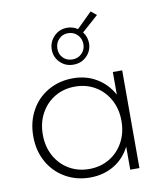

<svg xmlns="http://www.w3.org/2000/svg" viewBox="-93 -931 860 1010"><g transform="rotate(-10 337.5 -426.0)"><path d="M570 -522V0H521V-123Q490 -62 434 -29Q378 4 307 4Q234 4 175 -30Q116 -64 82.5 -124Q49 -184 49 -261Q49 -338 82.5 -398.5Q116 -459 175 -492.5Q234 -526 307 -526Q377 -526 432.5 -493Q488 -460 520 -401V-522ZM520 -261Q520 -325 492.5 -375Q465 -425 417.5 -453Q370 -481 310 -481Q250 -481 202.5 -453Q155 -425 127.5 -375Q100 -325 100 -261Q100 -197 127.5 -147Q155 -97 202.5 -69Q250 -41 310 -41Q370 -41 417.5 -69Q465 -97 492.5 -147Q520 -197 520 -261ZM402 -754Q423 -727 423 -693Q423 -653 394.5 -624.5Q366 -596 323 -596Q281 -596 252.5 -624.5Q224 -653 224 -693Q224 -734 252.5 -763.5Q281 -793 323 -793Q354 -793 379 -776L460 -856L490 -832ZM393 -693Q393 -723 373 -743.5Q353 -764 323 -764Q293 -764 273.5 -743.5Q254 -723 254 -693Q254 -663 273.5 -643.5Q293 -624 323 -624Q353 -624 373 -644Q393 -664 393 -693Z"/></g></svg>

Font: Montserrat Alternates Light
Style: Regular
Weight: 300
Designer: Julieta Ulanovsky
Foundry: Julieta Ulanovsky
Version: Version 7.200